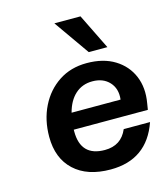

<svg xmlns="http://www.w3.org/2000/svg" viewBox="-111 -821 799 916"><g transform="rotate(-15 288.5 -362.5)"><path d="M243 -734H372L458 -559H366ZM79 -217Q79 -300 112 -366.5Q145 -433 204 -472Q263 -511 342 -511Q424 -511 480 -476.5Q536 -442 560.5 -383.5Q585 -325 572 -251L567 -220H201Q201 -216 201 -211Q201 -88 320 -88Q401 -88 432 -161H562Q503 9 323 9Q208 9 143.5 -51Q79 -111 79 -217ZM346 -420Q296 -420 261.5 -389Q227 -358 212 -301H454Q460 -354 429.5 -387Q399 -420 346 -420Z"/></g></svg>

Font: Overused Grotesk SemiBold
Style: Italic
Weight: 600
Italic angle: -10°
Version: Version 0.003